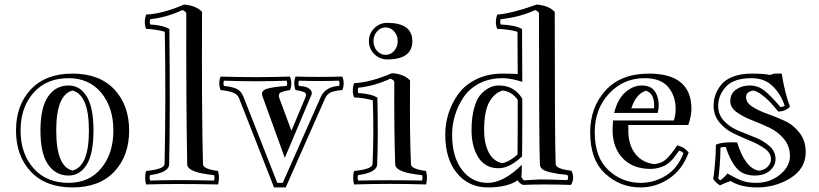

<svg xmlns="http://www.w3.org/2000/svg" viewBox="-20 -786 3582 840"><path d="M280 -412Q330 -412 359.5 -364Q389 -316 389 -215Q389 -114 359.5 -66Q330 -18 280 -18Q224 -18 190.5 -66Q157 -114 157 -215Q157 -316 190.5 -364Q224 -412 280 -412ZM280 14Q370 14 423 -50Q476 -114 476 -215Q476 -316 423 -380Q370 -444 280 -444Q183 -444 126.5 -380Q70 -316 70 -215Q70 -114 126.5 -50Q183 14 280 14ZM297 -464Q415 -464 480 -395Q545 -326 545 -215Q545 -104 480 -35Q415 34 297 34Q180 34 115 -35Q50 -104 50 -215Q50 -326 115 -395Q180 -464 297 -464ZM226 -215Q226 -57 297 -40Q369 -57 369 -215Q369 -371 297 -390Q226 -371 226 -215Z M916 -20Q800 -31 799 -67Q794 -340 795 -729Q791 -737 778 -742Q710 -710 637 -702Q634 -690 637 -679Q692 -676 721 -659Q725 -292 720 -67Q719 -31 637 -20Q632 -8 637 4Q750 0 916 4Q921 -8 916 -20ZM934 -38Q942 -8 934 21Q746 17 619 21Q611 -8 619 -38Q699 -46 700 -68Q706 -357 701 -647Q668 -657 619 -660Q608 -689 619 -722Q693 -726 785 -766Q838 -762 864 -734Q862 -299 868 -68Q869 -46 934 -38Z M945 -451Q1097 -446 1249 -451Q1260 -418 1249 -392Q1217 -387 1206.5 -380.5Q1196 -374 1202 -357L1255 -214L1315 -357Q1323 -375 1314 -381Q1305 -387 1273 -392Q1262 -422 1273 -451Q1375 -448 1478 -451Q1489 -422 1478 -392Q1441 -389 1425.5 -381Q1410 -373 1402 -355L1230 34H1179L1026 -356Q1019 -373 1000.5 -380.5Q982 -388 945 -392Q934 -421 945 -451ZM1234 -433Q1097 -428 960 -433Q955 -420 960 -410Q997 -406 1016 -397Q1035 -388 1045 -363L1193 14H1217L1384 -363Q1405 -407 1463 -410Q1468 -420 1463 -433Q1376 -430 1288 -433Q1283 -420 1288 -410Q1307 -409 1318.5 -405.5Q1330 -402 1339.5 -391.5Q1349 -381 1339 -363L1226 -95L1129 -363Q1119 -388 1146 -397Q1173 -406 1234 -410Q1239 -420 1234 -433Z M1629.5 -648.5Q1614 -631 1614 -606Q1614 -581 1629.5 -563.5Q1645 -546 1667 -546Q1689 -546 1704.5 -563.5Q1720 -581 1720 -606Q1720 -631 1704.5 -648.5Q1689 -666 1667 -666Q1645 -666 1629.5 -648.5ZM1674 -686Q1784 -686 1784 -606Q1784 -526 1674 -526Q1641 -526 1617.5 -549.5Q1594 -573 1594 -606Q1594 -639 1617.5 -662.5Q1641 -686 1674 -686ZM1826 -20Q1710 -31 1709 -67Q1704 -216 1705 -429Q1701 -437 1688 -442Q1620 -410 1547 -402Q1544 -390 1547 -379Q1602 -376 1631 -359Q1635 -177 1630 -67Q1629 -31 1547 -20Q1542 -8 1547 4Q1687 1 1826 4Q1831 -8 1826 -20ZM1844 -38Q1852 -8 1844 21Q1687 16 1529 21Q1521 -8 1529 -38Q1609 -46 1610 -68Q1616 -207 1611 -347Q1578 -357 1529 -360Q1518 -389 1529 -422Q1603 -426 1695 -466Q1748 -462 1774 -434Q1772 -194 1778 -68Q1779 -46 1844 -38Z M2161 -50Q2103 -50 2073 -97Q2043 -144 2043 -216Q2043 -274 2055 -315.5Q2067 -357 2086.5 -376.5Q2106 -396 2124.5 -404Q2143 -412 2162 -412Q2231 -412 2265 -354V-283Q2265 -150 2264 -102Q2210 -50 2161 -50ZM2480 -39Q2496 -7 2478 23Q2353 19 2268 23Q2250 15 2245 3Q2198 34 2114 34Q2031 34 1979.5 -28Q1928 -90 1928 -197Q1928 -244 1942 -289Q1956 -334 1984.5 -374Q2013 -414 2063.5 -439Q2114 -464 2179 -464Q2223 -464 2245 -462Q2244 -539 2244 -647Q2212 -657 2155 -660Q2144 -689 2155 -722Q2223 -728 2328 -766Q2381 -762 2407 -734Q2407 -177 2411 -68Q2412 -47 2480 -39ZM2245 -349Q2221 -384 2181 -390Q2147 -383 2122.5 -343Q2098 -303 2098 -216Q2098 -159 2118 -119.5Q2138 -80 2178 -72Q2210 -79 2244 -110Q2245 -158 2245 -283ZM2462 -21Q2437 -23 2424 -25Q2411 -27 2388 -32Q2365 -37 2353.5 -45.5Q2342 -54 2342 -67Q2338 -176 2338 -729Q2333 -738 2321 -742Q2256 -711 2170 -702Q2167 -690 2170 -679Q2236 -676 2264 -659Q2264 -521 2265 -428Q2215 -444 2179 -444Q2121 -444 2077 -421Q2033 -398 2008 -360.5Q1983 -323 1970.5 -281.5Q1958 -240 1958 -197Q1958 -99 2001.5 -42.5Q2045 14 2114 14Q2183 14 2263 -65Q2263 -24 2261 -12Q2266 -1 2273 3Q2289 2 2305 1Q2321 0 2330.5 -0.5Q2340 -1 2347 -1Q2374 -1 2462 2Q2469 -8 2462 -21Z M2788 -412Q2827 -412 2844.5 -387Q2862 -362 2862 -324Q2862 -310 2857 -292H2667Q2682 -353 2716 -382.5Q2750 -412 2788 -412ZM2662 -259H2928Q2936 -283 2936 -309Q2936 -366 2903.5 -405Q2871 -444 2800 -444Q2708 -444 2645 -377Q2582 -310 2582 -207Q2582 -97 2642 -41.5Q2702 14 2783 14Q2843 14 2894.5 -18.5Q2946 -51 2970 -116Q2963 -124 2951 -127Q2949 -124 2939.5 -111Q2930 -98 2925.5 -92.5Q2921 -87 2909.5 -76.5Q2898 -66 2887.5 -61Q2877 -56 2861 -51.5Q2845 -47 2826 -47Q2751 -47 2706.5 -91.5Q2662 -136 2660 -212Q2660 -229 2662 -259ZM2943 -150Q2974 -143 2993 -119Q2965 -43 2907 -4.5Q2849 34 2783 34Q2693 34 2627.5 -26.5Q2562 -87 2562 -207Q2562 -316 2629 -390Q2696 -464 2819 -464Q3005 -464 3005 -309Q3005 -279 2991 -239H2729V-207Q2731 -148 2761 -111Q2791 -74 2843 -68Q2874 -71 2894 -89Q2914 -107 2943 -150ZM2842 -324Q2842 -378 2806 -389Q2763 -376 2742 -312H2841Q2841 -314 2841.5 -318Q2842 -322 2842 -324Z M3288 14Q3349 14 3392.5 -22Q3436 -58 3436 -103Q3436 -147 3409 -179Q3382 -211 3344 -228.5Q3306 -246 3267.5 -261Q3229 -276 3202 -296Q3175 -316 3175 -343Q3175 -377 3200.5 -394.5Q3226 -412 3260 -412Q3296 -412 3324.5 -389.5Q3353 -367 3394 -318Q3407 -318 3413 -324Q3395 -376 3359.5 -410Q3324 -444 3269 -444Q3190 -444 3156 -406.5Q3122 -369 3122 -323Q3122 -284 3148 -256.5Q3174 -229 3211 -214Q3248 -199 3284.5 -184.5Q3321 -170 3347 -146.5Q3373 -123 3373 -90Q3373 -62 3349 -40Q3325 -18 3282 -18Q3230 -18 3202 -51Q3174 -84 3155 -143Q3138 -143 3132 -140Q3132 -105 3128.5 -59.5Q3125 -14 3122 -6Q3125 -1 3131 3Q3151 -11 3162 -27Q3205 -3 3229 5.5Q3253 14 3288 14ZM3176 6Q3152 14 3130 25Q3108 11 3100 -4Q3103 -13 3107.5 -63.5Q3112 -114 3112 -153Q3141 -166 3205 -163Q3240 -49 3301 -39Q3326 -43 3339.5 -57.5Q3353 -72 3353 -90Q3353 -116 3327 -135Q3301 -154 3264.5 -169Q3228 -184 3191 -201.5Q3154 -219 3128 -250Q3102 -281 3102 -323Q3102 -347 3109.5 -369.5Q3117 -392 3134.5 -414.5Q3152 -437 3186.5 -450.5Q3221 -464 3269 -464Q3323 -464 3349 -458L3367 -464H3400Q3413 -381 3436 -319Q3415 -298 3385 -298Q3360 -328 3346 -342.5Q3332 -357 3312.5 -371.5Q3293 -386 3276 -390Q3244 -385 3244 -361Q3244 -337 3271 -319.5Q3298 -302 3336 -288.5Q3374 -275 3412.5 -257.5Q3451 -240 3478 -205Q3505 -170 3505 -121Q3505 -48 3437 -6Q3369 36 3283 34Q3219 32 3176 6Z"/></svg>

Font: Jacques Francois Shadow
Style: Regular
Weight: 400
Designer: Alexei Vanyashin, Nikita Kanarev (i@xarsok.ru)
Foundry: Cyreal (www.cyreal.org)
Version: Version 1.003